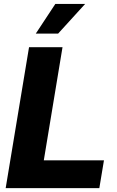

<svg xmlns="http://www.w3.org/2000/svg" viewBox="-20 -971 605 991"><path d="M9.3 0 129.9 -727.5H302.7L206.1 -143.6H516.6L492.7 0ZM164.6 -797.4 265.6 -950.7H419.4L279.8 -797.4Z"/></svg>

Font: Inter 20pt ExtraBold
Style: Italic
Weight: 800
Italic angle: -9.3988°
Version: Version 4.001;git-66647c0bb